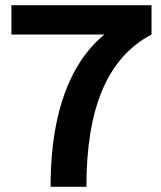

<svg xmlns="http://www.w3.org/2000/svg" viewBox="-20 -720 620 740"><path d="M514 -661V-587H24V-700H564V-587Q437 -520 375 -374.5Q313 -229 313 0H175Q175 -265 261 -433Q347 -601 514 -661Z"/></svg>

Font: Uncut Sans Variable
Style: Regular
Weight: 400
Designer: Kasper Nordkvist
Foundry: UNCUT.wtf
Version: Version 1.304;Glyphs 3.2 (3246)